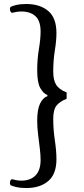

<svg xmlns="http://www.w3.org/2000/svg" viewBox="-20 -766 422 960"><path d="M111.5 174.2Q82.8 174.2 61.4 169.3Q40.1 164.5 33.4 160.1Q30.5 157.6 29.7 150.8Q29 144.1 31.7 137.5Q34.5 131 39.5 130Q50.2 132.8 62.4 135Q74.5 137.2 86.7 137.2Q132 137.2 157.5 111.2Q183 85.2 183 33.8Q183 8.9 179 -24.3Q175 -57.5 170.5 -93.3Q166 -129 166 -162Q166 -219 180.5 -248.5Q195 -278 217 -285V-291Q197 -298 181.5 -325.5Q166 -353 166 -416Q166 -469 174.5 -520.5Q183 -572 183 -608Q183 -661.2 157.5 -684.8Q132 -708.5 86.7 -708.5Q74.5 -708.5 62.4 -706.5Q50.2 -704.6 39.5 -701.8Q34.5 -703.8 31.7 -710.1Q29 -716.4 29.7 -723.2Q30.5 -729.9 33.4 -731.4Q40.1 -736.2 61.4 -741.1Q82.8 -746 111.5 -746Q179.7 -746 221 -711.3Q262.2 -676.6 262.2 -600.8Q262.2 -563.1 254.2 -513.5Q246.2 -464 246.2 -408Q246.2 -365.9 260.7 -342.3Q275.1 -318.8 313.2 -303.7V-272.3Q277.6 -257.8 261.9 -237.2Q246.2 -216.7 246.2 -172Q246.2 -119 254.2 -65Q262.2 -11 262.2 30Q262.2 104.8 221 139.5Q179.7 174.2 111.5 174.2Z"/></svg>

Font: Arima Thin
Style: Regular
Weight: 100
Designer: Joana Correia and Natanael Gama
Foundry: NDISCOVER
Version: Version 1.101;gftools[0.9.23]